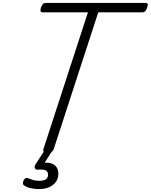

<svg xmlns="http://www.w3.org/2000/svg" viewBox="-20 -1037 1038 1323"><path d="M307 15Q272 15 279 -9L586 -952H276Q263 -952 260 -959.5Q257 -967 262 -985Q269 -1003 276.5 -1010Q284 -1017 297 -1017H981Q994 -1017 997 -1010Q1000 -1003 994 -985Q988 -967 980.5 -959.5Q973 -952 960 -952H657L350 -9Q346 3 336 9Q326 15 307 15ZM249 266Q218 266 190.5 259.5Q163 253 145 240Q137 233 138 223Q139 213 144 204Q150 193 157.5 190Q165 187 174 191Q188 197 206.5 203Q225 209 252 209Q280 209 295.5 199Q311 189 311 166Q311 143 292 136Q273 129 242 132Q233 133 228.5 130.5Q224 128 221 122Q218 115 219 109Q220 103 225 95L293 -9H347L274 106L252 92Q294 80 323 86Q352 92 367 111.5Q382 131 382 160Q382 193 364.5 217Q347 241 317 253.5Q287 266 249 266Z"/></svg>

Font: Playwrite CO Light
Style: Regular
Weight: 300
Version: Version 1.002